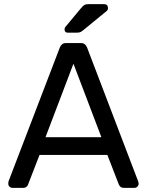

<svg xmlns="http://www.w3.org/2000/svg" viewBox="-20 -908 710 928"><path d="M40 0Q32 0 26 -6Q20 -12 20 -20Q20 -25 21 -31L269 -678Q273 -688 280 -694Q287 -700 301 -700H369Q383 -700 390 -694Q397 -688 401 -678L648 -31Q650 -25 650 -20Q650 -12 644 -6Q638 0 630 0H579Q567 0 561.5 -6Q556 -12 554 -17L499 -159H171L116 -17Q115 -12 109 -6Q103 0 91 0ZM200 -245H470L335 -600ZM308 -750Q292 -750 292 -766Q292 -774 297 -779L372 -869Q381 -880 388 -884Q395 -888 409 -888H483Q502 -888 502 -868Q502 -861 497 -856L381 -761Q373 -754 366 -752Q359 -750 348 -750Z"/></svg>

Font: DVN-Rubik
Style: Regular
Weight: 400
Designer: Hubert and Fischer
Foundry: Hubert & Fischer
Version: Version 2.102